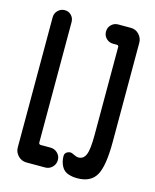

<svg xmlns="http://www.w3.org/2000/svg" viewBox="-112 -807 723 893"><g transform="rotate(15 250.0 -360.0)"><path d="M304.7 3.9Q281.2 -2.9 269.5 -24.9Q257.8 -46.9 257.8 -74.2Q257.8 -88.9 272 -95.2Q286.1 -101.6 298.8 -93.8Q316.4 -85 326.2 -85Q350.6 -85 361.3 -110.4Q372.1 -135.7 372.1 -205.1V-628.9Q372.1 -637.7 363.3 -637.7H344.7Q326.2 -637.7 312.5 -650.9Q298.8 -664.1 298.8 -684.1Q298.8 -704.1 312.5 -717.3Q326.2 -730.5 344.7 -730.5H406.2Q429.7 -730.5 445.8 -713.4Q461.9 -696.3 461.9 -672.9V-196.3Q461.9 -79.1 436 -34.7Q410.2 9.8 345.7 9.8Q323.2 9.8 304.7 3.9ZM189.5 -95.7Q209 -95.7 223.1 -82Q237.3 -68.4 237.3 -48.3Q237.3 -28.3 223.1 -14.2Q209 0 189.5 0H98.6Q75.2 0 58.6 -17.1Q42 -34.2 42 -56.6V-684.6Q42 -703.1 55.7 -716.8Q69.3 -730.5 88.4 -730.5Q107.4 -730.5 120.1 -717.3Q132.8 -704.1 132.8 -684.6V-105.5Q132.8 -96.7 141.6 -95.7Z"/></g></svg>

Font: Rounded Mgen+ 2m medium
Style: Regular
Weight: 500
Designer: [Source Han Sans]
Ryoko NISHIZUKA  (kana & ideographs); Paul D. Hunt (Latin, Greek & Cyrillic); Wenlong ZHANG  (bopomofo
Version: Version 1.059.20150602